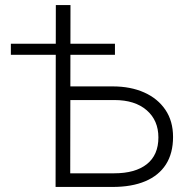

<svg xmlns="http://www.w3.org/2000/svg" viewBox="-20 -740 750 760"><path d="M200 0 201 -720H259L258 -54H432Q515.5 -54 561.2 -90.2Q607 -126.5 607 -196Q607 -263.5 560.5 -303.8Q514 -344 433 -344H236V-398H426Q497 -398 550.8 -374Q604.5 -350 634.8 -305.2Q665 -260.5 665 -198Q665 -133.5 637 -89.5Q609 -45.5 555.5 -22.8Q502 0 425 0ZM23 -523V-567H435V-523Z"/></svg>

Font: Geologica Roman Thin
Style: Regular
Weight: 250
Designer: Sindre Bremnes, Frode Helland
Foundry: Monokrom Skriftforlag AS
Version: Version 1.010;gftools[0.9.28]